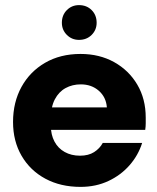

<svg xmlns="http://www.w3.org/2000/svg" viewBox="-20 -719 616 751"><path d="M295 12Q217 12 157.5 -20Q98 -52 64.5 -109.5Q31 -167 31 -242Q31 -319 64 -379Q97 -439 156.5 -473.5Q216 -508 295 -508Q369 -508 426.5 -476Q484 -444 517 -388Q550 -332 550 -259Q550 -249 550 -236.5Q550 -224 548 -211H137V-299H398Q395 -339 366.5 -364Q338 -389 296 -389Q263 -389 236.5 -374.5Q210 -360 194.5 -330.5Q179 -301 179 -255V-226Q179 -192 193 -165.5Q207 -139 233 -124.5Q259 -110 293 -110Q326 -110 348 -124Q370 -138 382 -160H536Q521 -112 487 -73Q453 -34 404 -11Q355 12 295 12ZM289 -563Q261 -563 241.5 -582.5Q222 -602 222 -630Q222 -660 241.5 -679.5Q261 -699 289 -699Q319 -699 338.5 -679.5Q358 -660 358 -630Q358 -602 338.5 -582.5Q319 -563 289 -563Z"/></svg>

Font: DM Sans 36pt Black
Style: Regular
Weight: 900
Designer: Colophon Foundry, Jonny Pinhorn
Foundry: Colophon Foundry
Version: Version 4.004;gftools[0.9.30]